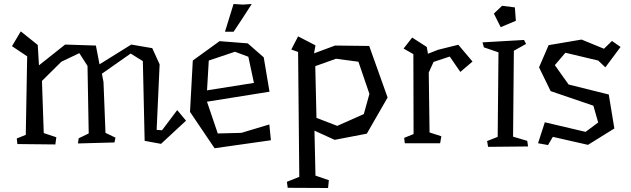

<svg xmlns="http://www.w3.org/2000/svg" viewBox="-20 -720 3156 961"><path d="M911 -116 786 0 704 -15 695 -414 634 -452 490 -351 498 -310 508 -55 558 -31 553 -7 370 -2 374 -28 424 -52 418 -390 377 -454 287 -411 190 -315 199 -54 262 -33 257 3 67 1 64 -27 109 -45 116 -438 40 -489 84 -563 169 -495 175 -393 306 -497 460 -492 478 -398 637 -497 742 -479 779 -398 764 -70 791 -68 867 -169Z M931 0ZM1017 -268 1251 -305 1223 -436 1156 -461 1025 -417 1016 -264ZM1220 -503 1300 -433 1329 -261 1016 -211 1070 -52 1188 -55 1328 -97 1336 -18 1054 22 931 -160 945 -417 1079 -514ZM1106 -561 1149 -700 1196 -697 1240 -700 1191 -624 1149 -561Z M1829 -250 1774 -411 1662 -426 1558 -389 1564 -130 1668 -90 1801 -149ZM1920 -232 1816 -51 1655 -20 1554 -66 1559 159 1626 182 1622 221 1420 220 1416 190 1478 165 1472 -460 1438 -472 1472 -538 1559 -493 1552 -453 1657 -492 1828 -490Z M2345 -412 2284 -360 2231 -437 2150 -410 2126 -357 2130 -57 2189 -38 2183 -3H2006L2003 -30L2050 -49L2049 -449L2000 -477L2043 -532L2116 -485L2122 -451L2173 -471L2274 -496Z M2623 13 2423 15 2418 -14 2471 -35 2475 -458 2402 -483 2395 -508 2603 -520 2613 -500 2552 -466 2548 -36 2619 -15ZM2486 -584 2452 -652 2493 -691 2557 -683 2562 -616Z M2891 -522 3003 -476 3043 -515 3086 -485 3010 -383 2974 -417 2810 -456 2757 -394 2826 -297 3027 -247 3055 -77 2923 5 2747 -35 2723 6 2673 -3 2707 -108 2911 -60 2974 -107 2950 -191 2736 -264 2678 -383 2726 -494Z"/></svg>

Font: Underdog
Style: Regular
Weight: 400
Designer: Sergey Steblina
Foundry: Sergey Steblina, Jovanny Lemonad
Version: Version 1.001; ttfautohint (v0.9)